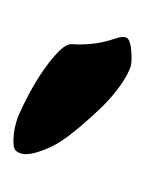

<svg xmlns="http://www.w3.org/2000/svg" viewBox="16 -806 219 291"><g transform="rotate(90 125.5 -660.5)"><path d="M38 -744Q42 -749 58 -750Q74 -751 81 -749Q95 -744 111.5 -732Q128 -720 143 -704.5Q158 -689 171.5 -673Q185 -657 193 -645Q204 -629 210.5 -608Q217 -587 210 -577Q207 -572 199 -571.5Q191 -571 182.5 -572Q174 -573 165.5 -575.5Q157 -578 153 -580Q139 -586 120.5 -596Q102 -606 85.5 -617.5Q69 -629 57.5 -640.5Q46 -652 47 -661Q48 -671 46.5 -689Q45 -707 38 -727Q34 -739 38 -744Z"/></g></svg>

Font: BM YEONSUNG
Style: Regular
Weight: 400
Designer: Bongjin Kim; Myungsoo Han; Jaehyun Keum; Jihee Min; Dokyung Lee; Chorong Kim; Jooyeon Kang; Sang-a Kim;
Foundry: Sandoll Communications Inc.
Version: Version 1.000;PS 1;hotconv 16.6.51;makeotf.lib2.5.65220